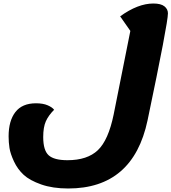

<svg xmlns="http://www.w3.org/2000/svg" viewBox="-20 -795 976 1093"><path d="M368 278Q280 278 214.5 255Q149 232 114.5 200Q80 168 59.5 124Q39 80 34 47.5Q29 15 29 -19Q29 -107 67.5 -157Q106 -207 185 -207Q225 -207 251.5 -195.5Q278 -184 288 -170Q256 -138 241 -104.5Q226 -71 226 -15Q226 61 257 89Q288 117 364 117Q477 117 537 60Q597 3 627 -143L722 -619L664 -702Q765 -775 853 -775Q896 -775 916 -759Q936 -743 936 -719Q936 -663 820 -110Q738 278 368 278Z"/></svg>

Font: Lemonada
Style: Bold
Weight: 700
Designer: Mohamed Gaber (Arabic), Eduardo Tunni (Latin)
Foundry: Kief Type Foundry
Version: Version 4.004